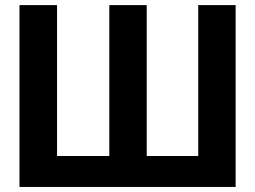

<svg xmlns="http://www.w3.org/2000/svg" viewBox="-20 -739 1009 759"><path d="M57 -718.8H205.5V-122.3H412.1V-718.8H560V-122.3H763.7V-718.8H911.5V0H57Z"/></svg>

Font: Inter Display V
Style: Regular
Weight: 400
Designer: Rasmus Andersson
Foundry: rsms
Version: Version 3.015;git-src